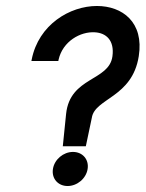

<svg xmlns="http://www.w3.org/2000/svg" viewBox="-20 -611 487 642"><path d="M85 -407H175L176 -412C190 -473 249 -506 297 -503C335 -501 363 -476 356 -423C345 -339 214 -355 201 -230L190 -122H267L287 -217C297 -283 422 -284 444 -423C462 -537 389 -591 304 -591C214 -591 109 -529 86 -412ZM157 -46C152 -14 174 11 206 11C238 11 268 -14 273 -46C278 -78 256 -103 224 -103C192 -103 162 -78 157 -46Z"/></svg>

Font: Charger Sport
Style: SeBdObl
Weight: 600
Designer: Jasper
Foundry: Cannot Into Space Fonts
Version: Version 1.1